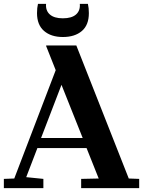

<svg xmlns="http://www.w3.org/2000/svg" viewBox="-20 -976 742 996"><path d="M376 -740 648 -50 702 -48V0H401V-48L492 -50L429 -208H174L116 -57L205 -48V0H0V-48L54 -50L269 -612L219 -738L220 -740ZM409 -260 299 -536 193 -260ZM306 -881Q352 -881 374.5 -901Q397 -921 394 -956H436Q441 -935 441 -908Q441 -846 404.5 -815Q368 -784 306 -784Q245 -784 208.5 -815.5Q172 -847 172 -908Q172 -935 177 -956H219Q216 -921 238.5 -901Q261 -881 306 -881Z"/></svg>

Font: Minipax
Style: Bold
Weight: 600
Designer: Raphaël Ronot, Igor Stepanchenko (Cyrillic)
Foundry: steppetype
Version: Version 1.002